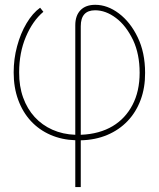

<svg xmlns="http://www.w3.org/2000/svg" viewBox="-20 -574 660 799"><path d="M316.1 204.5H293.3V9.6Q237.2 7.8 190 -12.8Q142.8 -33.4 108.7 -70.1Q74.6 -106.9 55.8 -158.2Q36.9 -209.5 36.9 -272.4Q36.9 -329.2 51.1 -381.4Q65.3 -435 90.6 -477.3Q115.8 -519.5 147 -541.9L160.5 -524.9Q115.8 -487.2 87.7 -420.8Q59.7 -354.8 59.7 -272.7Q59.3 -215.2 76.3 -168Q93.4 -120.7 124.3 -87Q155.2 -53.3 198.3 -34.1Q241.5 -14.9 293.3 -13.1V-468.8Q293.3 -509.2 315 -531.6Q336.6 -554 376.4 -554Q427.2 -554 474.8 -518.1Q522.7 -481.9 552.9 -419Q583.8 -355.5 583.8 -270.6Q584.2 -209.2 565.2 -158.2Q546.2 -107.2 511 -70.3Q475.9 -33.4 426.3 -12.4Q376.8 8.5 316.1 9.9ZM316.1 -13.1Q355.5 -14.6 388.7 -23.8Q421.9 -33 448.7 -49Q475.5 -65 496.1 -87.2Q516.7 -109.4 531.2 -137.1Q561.1 -193.9 561.1 -271.3Q561.1 -348.4 534.1 -406.6Q504.6 -468 462.4 -499.3Q420.1 -531.2 375.7 -531.2Q316.1 -531.2 316.1 -464.8Z"/></svg>

Font: Linik Sans Thin
Style: Regular
Weight: 100
Designer: Fonts by Rasmus Andersson / Changes by Cristiano Sobral with parts from Marc Monis
Foundry: rsms
Version: Version 3.020; ttfautohint (v1.6)